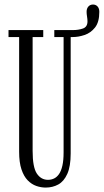

<svg xmlns="http://www.w3.org/2000/svg" viewBox="-20 -836 469 868"><path d="M186.5 12Q165 12 143.8 4.5Q122.5 -3 105 -21Q87.5 -39 77 -70.5Q66.5 -102 66.5 -150V-668.5H18.5V-700H175.5V-668.5H127.5V-153.5Q127.5 -80 146.5 -51.5Q165.5 -23 197 -23Q211.5 -23 224.2 -29Q237 -35 246.8 -49Q256.5 -63 262 -87Q267.5 -111 267.5 -147.5V-668.5H225.5V-700H309V-668.5H299.5V-142Q299.5 -83.5 284.2 -49.8Q269 -16 243.5 -2Q218 12 186.5 12ZM309 -668.5V-700Q335 -700 355.2 -707.2Q375.5 -714.5 375.5 -739.5Q375.5 -749 373.5 -761.2Q371.5 -773.5 371.5 -782.5Q371.5 -797.5 379.5 -806.5Q387.5 -815.5 400.5 -815.5Q413 -815.5 421 -806.8Q429 -798 429 -782.5Q429 -736 409.5 -711.5Q390 -687 362.2 -677.8Q334.5 -668.5 309 -668.5Z"/></svg>

Font: Imbue Light
Style: Regular
Weight: 300
Designer: Tyler Finck
Foundry: Etcetera Type Company
Version: Version 1.102